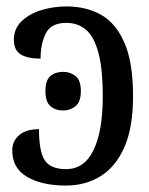

<svg xmlns="http://www.w3.org/2000/svg" viewBox="-20 -566 464 596"><path d="M185 10Q110 10 64 -17Q18 -44 18 -99Q18 -128 39.5 -146.5Q61 -165 101 -165Q101 -96 119 -68.5Q137 -41 185 -41Q242 -41 270.5 -100.5Q299 -160 299 -266Q299 -354 285 -404Q271 -454 246 -474.5Q221 -495 186 -495Q139 -495 122.5 -463Q106 -431 106 -384Q66 -384 44.5 -397Q23 -410 23 -443Q23 -476 46 -499Q69 -522 106.5 -534Q144 -546 187 -546Q247 -546 293 -520.5Q339 -495 366 -434Q393 -373 393 -267Q393 -170 366 -109Q339 -48 292 -19Q245 10 185 10ZM176 -223Q152 -223 136.5 -236.5Q121 -250 121 -283Q121 -317 136.5 -330Q152 -343 176 -343Q198 -343 214.5 -330Q231 -317 231 -283Q231 -250 214.5 -236.5Q198 -223 176 -223Z"/></svg>

Font: Noto Serif SemiCondensed
Style: Regular
Weight: 400
Width: 4
Designer: Monotype Design Team
Foundry: Monotype Imaging Inc.
Version: Version 2.013